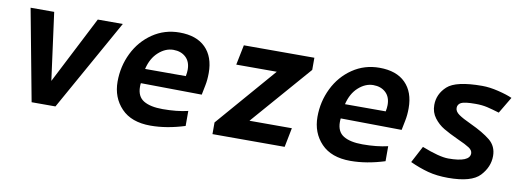

<svg xmlns="http://www.w3.org/2000/svg" viewBox="-47 -734 2703 992"><g transform="rotate(10 1304.5 -238.0)"><path d="M402.5 -480 221.2 -126.2 173.8 -480H50L140 0H265L533.8 -480Z M558.8 -182.5Q558.8 -98.8 611.9 -43.1Q665 12.5 765 12.5Q850 12.5 945 -17.5V-96.2Q887.5 -82.5 812.5 -82.5Q747.5 -82.5 712.5 -103.8Q677.5 -125 677.5 -176.2Q677.5 -188.8 678.8 -195L998.8 -191.2L1008.8 -241.2Q1015 -271.2 1015 -307.5Q1015 -392.5 967.5 -440Q920 -487.5 831.2 -487.5Q752.5 -487.5 690 -445Q627.5 -402.5 593.1 -332.5Q558.8 -262.5 558.8 -182.5ZM905 -305Q905 -290 901.2 -271.2H687.5Q701.2 -328.8 737.5 -361.2Q773.8 -393.8 815 -393.8Q855 -393.8 880 -370.6Q905 -347.5 905 -305Z M1147.5 -375H1360L1088.8 -61.2V0H1467.5L1487.5 -101.2H1265L1538.8 -416.2V-480H1168.8Z M1607.5 -182.5Q1607.5 -98.8 1660.6 -43.1Q1713.8 12.5 1813.8 12.5Q1898.8 12.5 1993.8 -17.5V-96.2Q1936.2 -82.5 1861.2 -82.5Q1796.2 -82.5 1761.2 -103.8Q1726.2 -125 1726.2 -176.2Q1726.2 -188.8 1727.5 -195L2047.5 -191.2L2057.5 -241.2Q2063.8 -271.2 2063.8 -307.5Q2063.8 -392.5 2016.2 -440Q1968.8 -487.5 1880 -487.5Q1801.2 -487.5 1738.8 -445Q1676.2 -402.5 1641.9 -332.5Q1607.5 -262.5 1607.5 -182.5ZM1953.8 -305Q1953.8 -290 1950 -271.2H1736.2Q1750 -328.8 1786.2 -361.2Q1822.5 -393.8 1863.8 -393.8Q1903.8 -393.8 1928.8 -370.6Q1953.8 -347.5 1953.8 -305Z M2326.2 11.2Q2448.8 11.2 2492.5 -35.6Q2536.2 -82.5 2536.2 -140Q2536.2 -191.2 2498.8 -221.9Q2461.2 -252.5 2393.8 -283.8Q2350 -303.8 2328.8 -318.8Q2307.5 -333.8 2307.5 -352.5Q2307.5 -371.2 2325 -380.6Q2342.5 -390 2401.2 -390Q2435 -390 2461.9 -383.8Q2488.8 -377.5 2526.2 -366.2L2577.5 -452.5Q2550 -465 2503.8 -476.2Q2457.5 -487.5 2418.8 -487.5Q2281.2 -487.5 2236.2 -446.2Q2191.2 -405 2191.2 -347.5Q2191.2 -308.8 2213.1 -280Q2235 -251.2 2264.4 -233.8Q2293.8 -216.2 2342.5 -193.8Q2385 -175 2403.8 -162.5Q2422.5 -150 2422.5 -133.8Q2422.5 -87.5 2310 -87.5Q2263.8 -87.5 2171.2 -123.8L2125 -36.2Q2173.8 -13.8 2220.6 -1.2Q2267.5 11.2 2326.2 11.2Z"/></g></svg>

Font: Cambay
Style: Bold Italic
Weight: 700
Italic angle: -11°
Designer: Pooja Saxena
Foundry: Pooja Saxena
Version: Version 1.006;PS 001.006;hotconv 1.0.70;makeotf.lib2.5.58329